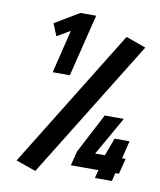

<svg xmlns="http://www.w3.org/2000/svg" viewBox="-89 -860 792 948"><g transform="rotate(10 307.5 -386.5)"><path d="M239 -478H153L206 -695L140 -656L115 -717L237 -790H316ZM153 17 53 -18 482 -713 582 -677ZM534 0H449L459 -41H321L339 -113L443 -312H539L429 -119H478L511 -208H586L564 -119H582L562 -41H544Z"/></g></svg>

Font: Storia Sans SemiBold
Style: Italic
Weight: 600
Italic angle: -13°
Designer: Campivisivi
Foundry: Accademia di Belle Arti di Urbino and students of MA course of Visual design
Version: Version 60.001;May 25, 2020;FontCreator 12.0.0.2522 64-bit